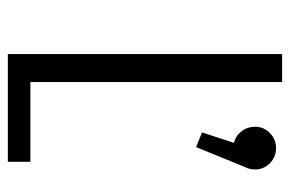

<svg xmlns="http://www.w3.org/2000/svg" viewBox="-145 -595 740 490"><g transform="rotate(90 225.0 -350.0)"><path d="M189.5 -57.5H393V0H118V-700H189.5ZM412.5 -631Q412.5 -616.5 406 -604.5L355.5 -480.5L318 -495.5L344.5 -577Q326.5 -581.5 315 -596.5Q303.5 -611.5 303.5 -631Q303.5 -653 319.5 -668.8Q335.5 -684.5 358 -684.5Q380.5 -684.5 396.5 -668.8Q412.5 -653 412.5 -631Z"/></g></svg>

Font: League Mono Condensed Light
Style: Regular
Weight: 300
Width: 1
Designer: Tyler Finck
Foundry: The League of Moveable Type / Tyler Finck
Version: Version 2.210